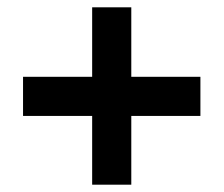

<svg xmlns="http://www.w3.org/2000/svg" viewBox="-20 -607 612 525"><path d="M232 -102V-290H43V-397H232V-587H339V-397H528V-290H339V-102Z"/></svg>

Font: Noto Sans Kannada
Style: Regular
Weight: 400
Designer: Jelle Bosma - Monotype Design Team
Foundry: Monotype Imaging Inc.
Version: Version 2.003